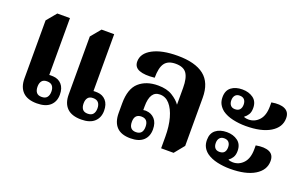

<svg xmlns="http://www.w3.org/2000/svg" viewBox="-72 -861 1847 1171"><g transform="rotate(20 851.5 -275.0)"><path d="M209 6Q148 6 117.5 -24.5Q87 -55 87 -111V-488L140 -552H222V-183Q229 -184 248 -183Q282 -181 303 -157.5Q324 -134 324 -92Q324 -47 295 -20.5Q266 6 209 6ZM497 6Q435 6 404.5 -24.5Q374 -55 374 -111V-488L427 -552H509V-183Q516 -184 536 -183Q569 -181 590 -157.5Q611 -134 611 -92Q611 -47 582 -20.5Q553 6 497 6ZM223 -41Q247 -41 258 -54.5Q269 -68 269 -92Q269 -115 258 -128.5Q247 -142 223 -142Q200 -142 189.5 -128.5Q179 -115 179 -92Q179 -68 189.5 -54.5Q200 -41 223 -41ZM522 -41Q546 -41 557 -54.5Q568 -68 568 -92Q568 -115 557 -128.5Q546 -142 522 -142Q499 -142 488.5 -128.5Q478 -115 478 -92Q478 -68 488.5 -54.5Q499 -41 522 -41Z M818 11Q758 11 728.5 -20Q699 -51 699 -110V-172Q699 -267 745.5 -308.5Q792 -350 869 -350Q926 -350 962 -327.5Q998 -305 1016 -279V-388Q1016 -452 995.5 -481.5Q975 -511 924 -511Q875 -511 853.5 -482Q832 -453 832 -387Q768 -380 733 -393.5Q698 -407 698 -444Q698 -497 757.5 -529Q817 -561 919 -561Q1033 -561 1091 -515.5Q1149 -470 1149 -372V-60L1097 4H1016V-71Q1016 -139 1001.5 -191Q987 -243 961 -272.5Q935 -302 898 -302Q834 -302 834 -202V-178Q837 -178 843 -179Q849 -180 855 -179Q887 -177 908.5 -153.5Q930 -130 930 -87Q930 -41 901.5 -15Q873 11 818 11ZM837 -36Q882 -36 882 -86Q882 -137 838 -137Q793 -137 793 -87Q793 -36 837 -36Z M1453 -300Q1410 -300 1369.5 -309Q1329 -318 1301 -338Q1282 -353 1271.5 -372Q1261 -391 1261 -418Q1261 -461 1288.5 -482Q1316 -503 1360 -503Q1402 -503 1431 -482Q1460 -461 1460 -418Q1460 -392 1450 -376Q1440 -360 1427 -352V-348Q1440 -343 1456 -343Q1496 -343 1524 -373.5Q1552 -404 1552 -464V-489Q1607 -499 1638.5 -484Q1670 -469 1670 -429Q1670 -370 1612.5 -335Q1555 -300 1453 -300ZM1357 -374Q1378 -374 1388 -386Q1398 -398 1398 -418Q1398 -438 1388 -450Q1378 -462 1357 -462Q1338 -462 1328 -450Q1318 -438 1318 -418Q1318 -398 1328 -386Q1338 -374 1357 -374ZM1453 -22Q1410 -22 1369.5 -31Q1329 -40 1301 -60Q1282 -74 1271.5 -93.5Q1261 -113 1261 -140Q1261 -183 1288.5 -204.5Q1316 -226 1360 -226Q1402 -226 1431 -204.5Q1460 -183 1460 -140Q1460 -114 1450 -98Q1440 -82 1427 -74V-70Q1441 -65 1456 -65Q1496 -65 1524 -95.5Q1552 -126 1552 -186V-210Q1607 -220 1638.5 -206Q1670 -192 1670 -151Q1670 -92 1612.5 -57Q1555 -22 1453 -22ZM1357 -97Q1378 -97 1388 -108.5Q1398 -120 1398 -141Q1398 -161 1388 -173Q1378 -185 1357 -185Q1338 -185 1328 -173Q1318 -161 1318 -141Q1318 -120 1328 -108.5Q1338 -97 1357 -97Z"/></g></svg>

Font: Noto Serif Thai SemiCondensed
Style: Bold
Weight: 700
Width: 4
Designer: Monotype Design Team
Foundry: Monotype Imaging Inc.
Version: Version 2.002; ttfautohint (v1.8.4.7-5d5b)